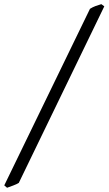

<svg xmlns="http://www.w3.org/2000/svg" viewBox="-70 -738 514 909"><path d="M423.8 -708 19 127.9Q9.8 133.8 -7.8 140.4Q-25.4 147 -36.6 150.9L-49.8 139.6L356 -696.3Q368.2 -704.1 382.6 -709.5Q397 -714.8 409.7 -718.3Z"/></svg>

Font: Dai Banna SIL Light
Style: Italic
Weight: 300
Italic angle: -11°
Designer: Victor Gaultney
Foundry: SIL International
Version: Version 4.000